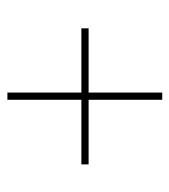

<svg xmlns="http://www.w3.org/2000/svg" viewBox="11 -624 469 532"><g transform="rotate(90 246.0 -357.5)"><path d="M236 -143V-348H58V-368H236V-572H256V-368H435V-348H256V-143Z"/></g></svg>

Font: Noto Serif Display SemiCondensed Extra
Style: Regular
Weight: 800
Width: 4
Designer: Monotype Design Team
Foundry: Monotype Imaging Inc.
Version: Version 1.900